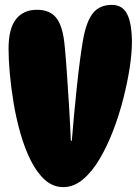

<svg xmlns="http://www.w3.org/2000/svg" viewBox="-20 -759 575 786"><path d="M438 -739Q482 -739 501 -700.5Q520 -662 520 -585Q520 -542 511 -482.5Q502 -423 485 -356Q468 -289 443.5 -225Q419 -161 388 -108.5Q357 -56 319.5 -24.5Q282 7 239 7Q197 7 164 -22.5Q131 -52 106 -102Q81 -152 63.5 -213.5Q46 -275 35.5 -338.5Q25 -402 20 -459.5Q15 -517 15 -559Q15 -642 45.5 -680.5Q76 -719 131 -719Q185 -719 211.5 -684.5Q238 -650 245 -569Q249 -529 253.5 -465Q258 -401 262.5 -327.5Q267 -254 270 -183H274Q278 -234 283.5 -292Q289 -350 295 -407Q301 -464 307.5 -513Q314 -562 320 -596Q333 -670 360 -704.5Q387 -739 438 -739Z"/></svg>

Font: DynaPuff Condensed
Style: Bold
Weight: 700
Width: 3
Designer: Toshi Omagari, Jennifer Daniel
Foundry: Google Fonts
Version: Version 2.000; ttfautohint (v1.8.4.7-5d5b)